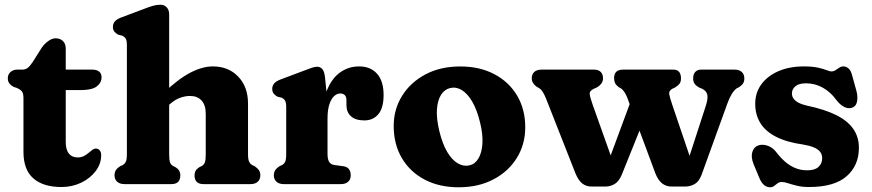

<svg xmlns="http://www.w3.org/2000/svg" viewBox="-20 -769 3641 802"><path d="M50 -401.9 37.4 -405.8Q26.1 -411.6 19.4 -420.3Q12.6 -428.9 12.6 -442.3Q12.6 -458 23.8 -468.1Q34.9 -478.2 52.3 -478.2H74.6Q85.8 -478.2 95.7 -485.6Q105.6 -493.1 116.9 -510.4L154.4 -569.8Q165.9 -586.5 181.8 -597.7Q197.8 -609 212 -609Q231.1 -609 242.8 -597.7Q254.6 -586.5 254.6 -565.8V-175.4Q254.6 -144.2 267.4 -127.8Q280.2 -111.4 304.6 -111.4Q319.2 -111.4 330.3 -117.1Q341.4 -122.8 350.1 -130.5Q358.9 -138.2 366.7 -143.7Q374.5 -149.2 382.4 -148.4Q391.2 -148 397.2 -140Q403.2 -132.1 402.6 -118.4Q402.1 -84.3 379.6 -54.3Q357.1 -24.4 319.5 -6.1Q281.9 12.2 236.6 12.2Q160.6 12.2 119.3 -23.9Q78 -60.1 78 -134.6V-359.3Q78 -380.3 70.5 -388.4Q62.9 -396.4 50 -401.9ZM189.4 -392.7V-478.2H365.6Q383.8 -478.2 394 -470Q404.2 -461.9 404.2 -446.1Q404.2 -423.2 384.1 -408Q364 -392.7 317.4 -392.7Z M669 -315.8 635.2 -354.6 659.6 -377.6Q725.1 -439.8 775.4 -465.7Q825.8 -491.6 868.9 -491.6Q934.6 -491.6 975.3 -448.7Q1016 -405.9 1016 -336.4V-125.8Q1016 -102.9 1020.5 -93.8Q1025.1 -84.7 1033 -79.8L1043.6 -74.8Q1055 -67.2 1061.2 -58.6Q1067.4 -50 1067.4 -36.8Q1067.4 -19.6 1056.5 -9.8Q1045.7 0 1026.4 0H829.6Q792.6 0 792.6 -36.8Q792.6 -58 811.6 -70L823.2 -75.8Q831.9 -80.7 835.7 -90.6Q839.4 -100.5 839.4 -125.8V-293.6Q839.4 -330.2 822 -349.2Q804.6 -368.2 773.7 -368.2Q753.9 -368.2 732 -360.4Q710.2 -352.6 688 -332.6ZM686.6 -709.2V-125.8Q686.6 -100.5 690.3 -90.6Q694.1 -80.7 702.8 -75.8L714.2 -70Q733.2 -58 733.2 -36.8Q733.2 0 696.2 0H499.4Q480.6 0 469.5 -9.8Q458.4 -19.6 458.4 -36.8Q458.4 -50 464.6 -59Q470.8 -68 482.2 -74.8L493 -79.8Q501.3 -84.7 505.7 -93.8Q510 -102.9 510 -125.8V-580.4Q510 -600.8 504.6 -608.6Q499.1 -616.4 489.8 -620.4L474.8 -623.6Q464.5 -628.8 458.1 -636.5Q451.6 -644.2 451.6 -656.4Q451.6 -670.2 460.1 -679.8Q468.5 -689.4 486.8 -696.2L582.6 -732.2Q604.5 -740.7 619.4 -744.9Q634.3 -749.2 650 -749.2Q667 -749.2 676.8 -738Q686.6 -726.8 686.6 -709.2Z M1325.4 -264Q1325.4 -341.1 1345.7 -391.6Q1366 -442.1 1401 -466.8Q1436.1 -491.6 1480.1 -491.6Q1527.3 -491.6 1554.8 -461.2Q1582.3 -430.8 1582.3 -372.4Q1582.3 -317.6 1560.2 -291.8Q1538.2 -266 1502.1 -266Q1465.1 -266 1446.1 -283.3Q1427.1 -300.5 1427.1 -330.2V-350Q1427.1 -365.1 1420 -371.9Q1413 -378.6 1401.4 -378.6Q1387.3 -378.6 1375.1 -367Q1362.9 -355.4 1355.5 -332.2Q1348.1 -308.9 1348.1 -274.4ZM1337.7 -445.4 1348.1 -342.8V-125.8Q1348.1 -104.5 1354.6 -93.3Q1361.2 -82.1 1376.3 -79.8L1413.3 -74.8Q1430.3 -72.6 1437.7 -62.3Q1445.1 -52 1445.1 -36.8Q1445.1 -19.6 1434.2 -9.8Q1423.4 0 1404.1 0H1164.9Q1146.1 0 1135 -9.8Q1123.9 -19.6 1123.9 -36.8Q1123.9 -50 1130.1 -58.8Q1136.3 -67.6 1147.7 -74.8L1158.5 -79.8Q1166.8 -84.3 1171.2 -93.6Q1175.5 -102.9 1175.5 -125.8V-321.4Q1175.5 -341.8 1170.1 -349.6Q1164.6 -357.4 1155.3 -361.4L1140.3 -364.6Q1130 -369.8 1123.6 -377.5Q1117.1 -385.2 1117.1 -397.4Q1117.1 -411.2 1125.6 -420.8Q1134 -430.4 1152.3 -437.2L1248.1 -473.2Q1267.2 -480.5 1280.7 -485.3Q1294.2 -490.2 1304.3 -490.2Q1318.1 -490.2 1326.5 -480.4Q1334.9 -470.6 1337.7 -445.4Z M1902.5 -491.4Q1984.2 -491.4 2045.2 -459Q2106.3 -426.7 2140.1 -369.5Q2174 -312.4 2174 -237.3Q2174 -166.1 2138.9 -109.4Q2103.9 -52.7 2041.2 -19.7Q1978.5 13.3 1895.9 13.3Q1814.6 13.3 1753.6 -18.9Q1692.5 -51.1 1658.5 -108.8Q1624.5 -166.5 1624.5 -242.9Q1624.5 -312.4 1659.6 -368.7Q1694.6 -425.1 1757.1 -458.2Q1819.6 -491.4 1902.5 -491.4ZM1940.9 -78.2Q1964.4 -83.7 1978.5 -107.2Q1992.6 -130.7 1995.1 -169.3Q1997.6 -208 1985.1 -258.2Q1972.1 -311.6 1952.1 -345.3Q1932.1 -378.9 1908.4 -393.1Q1884.6 -407.2 1860.2 -401.2Q1837.3 -396.1 1822.6 -373.4Q1807.9 -350.7 1805.1 -312.3Q1802.4 -273.9 1815.2 -221Q1828.3 -167.4 1848.3 -133.9Q1868.3 -100.5 1892.4 -86.6Q1916.6 -72.7 1940.9 -78.2Z M2508.8 10.2H2451.7Q2428.1 10.2 2412 -2.7Q2395.8 -15.6 2383.8 -44.8L2260.3 -358.6Q2255 -371.8 2248.3 -383.1Q2241.6 -394.4 2233.7 -399.6L2219.7 -408.2Q2210.2 -415.4 2205.7 -423.7Q2201.1 -431.9 2201.1 -441.4Q2201.1 -459 2211.9 -468.6Q2222.6 -478.2 2242.1 -478.2H2461.9Q2480 -478.2 2489.4 -468.4Q2498.9 -458.6 2498.9 -442.2Q2498.9 -428.6 2490.9 -418.8Q2482.9 -409 2471.5 -403L2460.7 -398.4Q2441.8 -389.5 2443.3 -375.7Q2444.8 -361.9 2456.2 -330L2552.4 -59.4L2508.1 -58.5L2624.8 -373.5L2691.1 -322.2L2577.4 -39.7Q2565.5 -11.1 2547.5 -0.4Q2529.5 10.2 2508.8 10.2ZM2842.3 10.2H2785.2Q2762.3 10.2 2745.6 -3Q2728.9 -16.3 2717.7 -44.5L2600.2 -360.8Q2595.8 -372.5 2589.1 -383.2Q2582.4 -393.9 2573.1 -400.2L2563.7 -405.4Q2552.7 -414.3 2548.9 -422.7Q2545.1 -431 2545.1 -442.2Q2545.1 -478.2 2582.1 -478.2H2792.7Q2824.5 -478.2 2824.5 -441.4Q2824.5 -427 2818.3 -419.1Q2812.1 -411.1 2799.5 -403.4L2788.5 -398.2Q2772.9 -389.7 2775.4 -375.6Q2777.9 -361.5 2788.4 -330.4L2880.2 -59.8L2841.2 -58.9L2928.1 -326.7Q2938 -357.3 2934.4 -373.4Q2930.9 -389.4 2912.8 -398.4L2900.3 -403.4Q2888.5 -409.7 2881.9 -418.6Q2875.3 -427.4 2875.3 -441.4Q2875.3 -459 2884.2 -468.6Q2893.1 -478.2 2908.3 -478.2H3048.1Q3067.4 -478.2 3078.2 -468.6Q3089.1 -459 3089.1 -441.4Q3089.1 -429.5 3084.5 -421.7Q3080 -413.8 3066.9 -404.6L3057.9 -400.4Q3045.9 -392 3035.9 -375.1Q3026 -358.2 3018 -335.8L2910.8 -39.5Q2900.1 -10.5 2881.5 -0.1Q2862.9 10.2 2842.3 10.2Z M3346.8 -421Q3317.2 -421 3302.5 -408.7Q3287.9 -396.4 3287.9 -378.6Q3287.9 -365.9 3295.4 -356.2Q3303 -346.5 3316.3 -339.5Q3329.7 -332.6 3347.8 -328.5Q3424.4 -312.5 3473 -288.2Q3521.6 -263.9 3544.6 -230Q3567.7 -196.2 3567.7 -151.8Q3567.7 -77.8 3516.4 -32.8Q3465.1 12.2 3359.1 12.2Q3331.1 12.2 3309.3 6.9Q3287.6 1.7 3271.8 -3.6Q3256.1 -8.8 3245.5 -8.8Q3235.2 -8.8 3228 -3.3Q3220.8 2.2 3213.7 7.7Q3206.6 13.2 3196.5 13.2Q3182.9 13.2 3171.5 3.8Q3160.1 -5.5 3151.5 -26.6L3127.7 -83.6Q3115.9 -113.5 3122.6 -134.3Q3129.2 -155.1 3146.7 -161.4Q3164.6 -167.6 3185.5 -160.7Q3206.4 -153.8 3220.7 -135.8Q3237.7 -113.2 3257.2 -95.6Q3276.7 -78 3300.1 -67.8Q3323.5 -57.6 3351.9 -57.6Q3383.8 -57.6 3399.1 -71.9Q3414.3 -86.3 3414.3 -108.4Q3414.3 -123.9 3405.6 -135Q3396.9 -146 3379.2 -153.4Q3361.6 -160.8 3335.1 -165.2Q3266.1 -174.9 3221.8 -197.6Q3177.4 -220.2 3156 -255.1Q3134.6 -289.9 3134.6 -335.6Q3134.6 -381.9 3160.4 -417Q3186.2 -452.1 3231.9 -471.8Q3277.6 -491.6 3337.5 -491.6Q3374.1 -491.6 3397.3 -486.3Q3420.6 -481.1 3433.6 -475.8Q3446.6 -470.6 3452.1 -470.6Q3461.9 -470.6 3469.9 -475.8Q3477.9 -481.1 3485.7 -486.3Q3493.6 -491.6 3502.9 -491.6Q3514.6 -491.6 3524.4 -483.1Q3534.2 -474.7 3539.3 -454.6L3557.5 -388.8Q3563.9 -365 3559.8 -344.2Q3555.7 -323.5 3536.1 -318.2Q3521.2 -314.3 3504.8 -323.2Q3488.5 -332 3473.9 -350.8Q3450.4 -383.9 3417.4 -402.5Q3384.5 -421 3346.8 -421Z"/></svg>

Font: Fraunces SuperSoft
Style: Regular
Weight: 900
Version: Version 1.000;[b76b70a41]